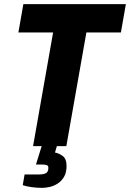

<svg xmlns="http://www.w3.org/2000/svg" viewBox="-20 -707 629 929"><path d="M140 0 237 -550H69L93 -687H589L565 -550H398L301 0ZM185 202Q159 202 133 198.5Q107 195 90 189L99 137H171Q190 137 202 131Q214 125 214 105Q214 95 206.5 92Q199 89 181 89H154L191 -30H264L246 31Q264 34 283 47.5Q302 61 302 96Q302 129 289 150Q276 171 257 182.5Q238 194 218.5 198Q199 202 185 202Z"/></svg>

Font: Archivo Condensed ExtraBold
Style: Italic
Weight: 800
Width: 3
Italic angle: -10°
Designer: Hector Gatti
Foundry: Omnibus-Type
Version: Version 2.001